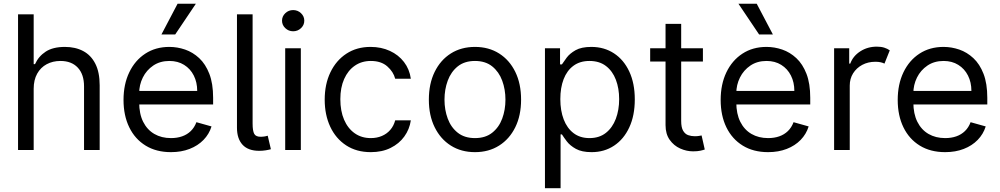

<svg xmlns="http://www.w3.org/2000/svg" viewBox="-20 -804 5362 1029"><path d="M160.5 -328.1V0H76.7V-727.3H160.5V-460.2H167.6Q186.8 -502.5 225.3 -527.5Q263.8 -552.6 328.1 -552.6Q383.9 -552.6 425.8 -530.4Q467.7 -508.2 490.9 -462.5Q514.2 -416.9 514.2 -346.6V0H430.4V-340.9Q430.4 -405.9 396.8 -441.6Q363.3 -477.3 304 -477.3Q262.8 -477.3 230.3 -459.9Q197.8 -442.5 179.2 -409.1Q160.5 -375.7 160.5 -328.1Z M896.3 11.4Q817.5 11.4 760.5 -23.6Q703.5 -58.6 672.8 -121.6Q642 -184.7 642 -268.5Q642 -352.3 672.8 -416.4Q703.5 -480.5 758.7 -516.5Q813.9 -552.6 887.8 -552.6Q930.4 -552.6 971.9 -538.4Q1013.5 -524.1 1047.6 -492.4Q1081.7 -460.6 1101.9 -408.4Q1122.2 -356.2 1122.2 -279.8V-244.3H701.7V-316.8H1036.9Q1036.9 -362.9 1018.6 -399.1Q1000.4 -435.4 966.8 -456.3Q933.2 -477.3 887.8 -477.3Q837.7 -477.3 801.3 -452.6Q764.9 -427.9 745.4 -388.5Q725.9 -349.1 725.9 -304V-255.7Q725.9 -193.9 747.3 -151.1Q768.8 -108.3 807.2 -86.1Q845.5 -63.9 896.3 -63.9Q929.3 -63.9 956.1 -73.3Q983 -82.7 1002.5 -101.7Q1022 -120.7 1032.7 -149.1L1113.6 -126.4Q1100.9 -85.2 1070.7 -54.2Q1040.5 -23.1 996.1 -5.9Q951.7 11.4 896.3 11.4ZM845.2 -619.3 931.8 -784.1H1029.8L919 -619.3Z M1250 -727.3H1333.8V-142Q1333.8 -102.3 1342.7 -86.3Q1351.6 -70.3 1379.3 -71Q1394.2 -71.7 1401.5 -73.3Q1408.7 -74.9 1414.8 -76.7L1431.8 -4.3Q1420.8 -1.1 1404.1 1.6Q1387.4 4.3 1369.3 4.3Q1309.7 4.3 1279.8 -28.4Q1250 -61.1 1250 -119.3Z M1508.5 0V-545.5H1592.3V0ZM1551.1 -636.4Q1526.6 -636.4 1509.1 -653.1Q1491.5 -669.7 1491.5 -693.2Q1491.5 -716.6 1509.1 -733.3Q1526.6 -750 1551.1 -750Q1575.6 -750 1593.2 -733.3Q1610.8 -716.6 1610.8 -693.2Q1610.8 -669.7 1593.2 -653.1Q1575.6 -636.4 1551.1 -636.4Z M1967.3 11.4Q1890.6 11.4 1835.2 -24.9Q1779.8 -61.1 1750 -124.6Q1720.2 -188.2 1720.2 -269.9Q1720.2 -353 1750.9 -416.7Q1781.6 -480.5 1836.8 -516.5Q1892 -552.6 1965.9 -552.6Q2023.4 -552.6 2069.6 -531.2Q2115.8 -509.9 2145.2 -471.6Q2174.7 -433.2 2181.8 -382.1H2098Q2088.4 -419.4 2055.6 -448.3Q2022.7 -477.3 1967.3 -477.3Q1918.3 -477.3 1881.6 -451.9Q1844.8 -426.5 1824.4 -380.5Q1804 -334.5 1804 -272.7Q1804 -209.5 1824 -162.6Q1844.1 -115.8 1880.9 -89.8Q1917.6 -63.9 1967.3 -63.9Q2000 -63.9 2026.6 -75.3Q2053.3 -86.6 2071.7 -108Q2090.2 -129.3 2098 -159.1H2181.8Q2174.7 -110.8 2146.8 -72.3Q2119 -33.7 2073.3 -11.2Q2027.7 11.4 1967.3 11.4Z M2525.6 11.4Q2451.7 11.4 2396.1 -23.8Q2340.6 -58.9 2309.5 -122.2Q2278.4 -185.4 2278.4 -269.9Q2278.4 -355.1 2309.5 -418.7Q2340.6 -482.2 2396.1 -517.4Q2451.7 -552.6 2525.6 -552.6Q2599.4 -552.6 2655 -517.4Q2710.6 -482.2 2741.7 -418.7Q2772.7 -355.1 2772.7 -269.9Q2772.7 -185.4 2741.7 -122.2Q2710.6 -58.9 2655 -23.8Q2599.4 11.4 2525.6 11.4ZM2525.6 -63.9Q2581.7 -63.9 2617.9 -92.7Q2654.1 -121.4 2671.5 -168.3Q2688.9 -215.2 2688.9 -269.9Q2688.9 -324.6 2671.5 -371.8Q2654.1 -419 2617.9 -448.2Q2581.7 -477.3 2525.6 -477.3Q2469.5 -477.3 2433.2 -448.2Q2397 -419 2379.6 -371.8Q2362.2 -324.6 2362.2 -269.9Q2362.2 -215.2 2379.6 -168.3Q2397 -121.4 2433.2 -92.7Q2469.5 -63.9 2525.6 -63.9Z M2900.6 204.5V-545.5H2981.5V-458.8H2991.5Q3000.7 -473 3017.2 -495.2Q3033.7 -517.4 3064.8 -535Q3095.9 -552.6 3149.1 -552.6Q3218 -552.6 3270.6 -518.1Q3323.2 -483.7 3352.6 -420.5Q3382.1 -357.2 3382.1 -271.3Q3382.1 -184.7 3352.6 -121.3Q3323.2 -57.9 3271 -23.3Q3218.8 11.4 3150.6 11.4Q3098 11.4 3066.4 -6.2Q3034.8 -23.8 3017.8 -46.3Q3000.7 -68.9 2991.5 -83.8H2984.4V204.5ZM2983 -272.7Q2983 -210.9 3001.1 -163.9Q3019.2 -116.8 3054 -90.4Q3088.8 -63.9 3139.2 -63.9Q3191.8 -63.9 3227.1 -91.8Q3262.4 -119.7 3280.4 -167.1Q3298.3 -214.5 3298.3 -272.7Q3298.3 -330.3 3280.7 -376.6Q3263.1 -422.9 3227.8 -450.1Q3192.5 -477.3 3139.2 -477.3Q3088.1 -477.3 3053.3 -451.5Q3018.5 -425.8 3000.7 -379.8Q2983 -333.8 2983 -272.7Z M3747.2 -545.5V-474.4H3464.5V-545.5ZM3546.9 -676.1H3630.7V-156.2Q3630.7 -120.7 3641.2 -103.2Q3651.6 -85.6 3668.1 -79.7Q3684.7 -73.9 3703.1 -73.9Q3717 -73.9 3725.9 -75.5Q3734.7 -77.1 3740.1 -78.1L3757.1 -2.8Q3748.6 0.4 3733.3 3.7Q3718 7.1 3694.6 7.1Q3659.1 7.1 3625.2 -8.2Q3591.3 -23.4 3569.1 -54.7Q3546.9 -85.9 3546.9 -133.5Z M4096.6 11.4Q4017.8 11.4 3960.8 -23.6Q3903.8 -58.6 3873 -121.6Q3842.3 -184.7 3842.3 -268.5Q3842.3 -352.3 3873 -416.4Q3903.8 -480.5 3959 -516.5Q4014.2 -552.6 4088.1 -552.6Q4130.7 -552.6 4172.2 -538.4Q4213.8 -524.1 4247.9 -492.4Q4282 -460.6 4302.2 -408.4Q4322.4 -356.2 4322.4 -279.8V-244.3H3902V-316.8H4237.2Q4237.2 -362.9 4218.9 -399.1Q4200.6 -435.4 4167.1 -456.3Q4133.5 -477.3 4088.1 -477.3Q4038 -477.3 4001.6 -452.6Q3965.2 -427.9 3945.7 -388.5Q3926.1 -349.1 3926.1 -304V-255.7Q3926.1 -193.9 3947.6 -151.1Q3969.1 -108.3 4007.5 -86.1Q4045.8 -63.9 4096.6 -63.9Q4129.6 -63.9 4156.4 -73.3Q4183.2 -82.7 4202.8 -101.7Q4222.3 -120.7 4233 -149.1L4313.9 -126.4Q4301.1 -85.2 4271 -54.2Q4240.8 -23.1 4196.4 -5.9Q4152 11.4 4096.6 11.4ZM4048.3 -619.3 3937.5 -784.1H4035.5L4122.2 -619.3Z M4450.3 0V-545.5H4531.2V-463.1H4536.9Q4551.5 -503.6 4590.6 -528.8Q4629.6 -554 4679 -554Q4701.7 -554 4718.8 -548.7Q4735.8 -543.3 4748.6 -534.1L4720.2 -463.1Q4711.3 -467.7 4699.4 -470.3Q4687.5 -473 4671.9 -473Q4632.1 -473 4601 -456.3Q4570 -439.6 4552 -410.9Q4534.1 -382.1 4534.1 -345.2V0Z M5045.5 11.4Q4966.6 11.4 4909.6 -23.6Q4852.6 -58.6 4821.9 -121.6Q4791.2 -184.7 4791.2 -268.5Q4791.2 -352.3 4821.9 -416.4Q4852.6 -480.5 4907.8 -516.5Q4963.1 -552.6 5036.9 -552.6Q5079.5 -552.6 5121.1 -538.4Q5162.6 -524.1 5196.7 -492.4Q5230.8 -460.6 5251.1 -408.4Q5271.3 -356.2 5271.3 -279.8V-244.3H4850.9V-316.8H5186.1Q5186.1 -362.9 5167.8 -399.1Q5149.5 -435.4 5115.9 -456.3Q5082.4 -477.3 5036.9 -477.3Q4986.9 -477.3 4950.5 -452.6Q4914.1 -427.9 4894.5 -388.5Q4875 -349.1 4875 -304V-255.7Q4875 -193.9 4896.5 -151.1Q4918 -108.3 4956.3 -86.1Q4994.7 -63.9 5045.5 -63.9Q5078.5 -63.9 5105.3 -73.3Q5132.1 -82.7 5151.6 -101.7Q5171.2 -120.7 5181.8 -149.1L5262.8 -126.4Q5250 -85.2 5219.8 -54.2Q5189.6 -23.1 5145.2 -5.9Q5100.9 11.4 5045.5 11.4Z"/></svg>

Font: InterMG
Style: Regular
Weight: 400
Designer: Rasmus Andersson
Foundry: rsms
Version: Version 3.019;December 26, 2023;FontCreator 15.0.0.2955 64-b